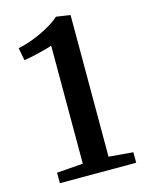

<svg xmlns="http://www.w3.org/2000/svg" viewBox="-114 -822 682 893"><g transform="rotate(-15 227.0 -376.0)"><path d="M188 -60V-628.5Q175.5 -623.5 150 -616.8Q124.5 -610 97.2 -604Q70 -598 50.5 -595.5L39 -656Q75.5 -663.5 114.2 -678.5Q153 -693.5 187 -712.8Q221 -732 244.5 -752.5H245.5L312 -742.5V-60.5L429 -50.5V0H61.5V-50.5Z"/></g></svg>

Font: Merriweather 28pt SemiBold
Style: Regular
Weight: 600
Version: Version 2.100